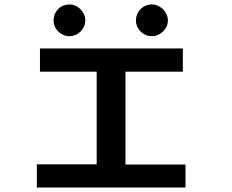

<svg xmlns="http://www.w3.org/2000/svg" viewBox="-20 -840 1040 860"><path d="M291 -678C329 -678 362 -710 362 -748C362 -787 329 -820 291 -820C250 -820 220 -788 220 -748C220 -710 252 -678 291 -678ZM660 -678C698 -678 732 -710 732 -748C732 -787 698 -820 660 -820C620 -820 589 -788 589 -748C589 -710 621 -678 660 -678ZM145 0H811V-103H542V-519H799V-623H159V-519H413V-104H145Z"/></svg>

Font: Inconsolata UltraExpanded
Style: Bold
Weight: 700
Width: 9
Monospace: yes
Designer: Raph Levien, Cyreal, Brenton Simpson
Foundry: Raph Levien, Cyreal, Google
Version: Version 3.100